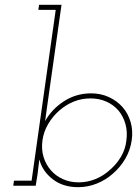

<svg xmlns="http://www.w3.org/2000/svg" viewBox="-20 -770 574 796"><path d="M128 0 136 -50Q138 -65 139.5 -79.5Q141 -94 143 -109Q156 -60 198.5 -27Q241 6 304 6Q344 6 381.5 -9Q419 -24 449 -51Q479 -77 499.5 -112Q520 -147 526 -188Q532 -228 521.5 -264Q511 -300 488 -326Q465 -352 431.5 -367.5Q398 -383 358 -383Q296 -383 245.5 -350.5Q195 -318 167 -268Q169 -282 171 -296.5Q173 -311 175 -326L235 -750H142L139 -729H211L111 -21H38L35 0ZM504 -188Q500 -151 481.5 -120Q463 -89 436 -66Q409 -41 375.5 -27.5Q342 -14 306 -14Q270 -14 240.5 -27.5Q211 -41 191 -64Q170 -88 160.5 -119.5Q151 -151 156 -188Q161 -224 179.5 -255.5Q198 -287 225 -311Q252 -335 285 -348.5Q318 -362 355 -362Q391 -362 420.5 -349Q450 -336 471 -312Q491 -288 500 -256Q509 -224 504 -188Z"/></svg>

Font: Josefin Slab Thin ExtraLight
Style: Italic
Weight: 250
Italic angle: -12°
Version: Version 2.000